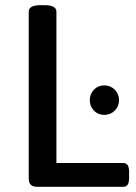

<svg xmlns="http://www.w3.org/2000/svg" viewBox="-20 -722 524 742"><path d="M91 -33V-677Q91 -702 137 -702H152Q198 -702 198 -677V-92H456Q468 -92 473.5 -83.5Q479 -75 479 -56V-36Q479 -17 473.5 -8.5Q468 0 456 0H124Q107 0 99 -8Q91 -16 91 -33ZM327 -335Q327 -359 343 -375.5Q359 -392 383 -392Q407 -392 423.5 -375.5Q440 -359 440 -335Q440 -311 423.5 -294.5Q407 -278 383 -278Q359 -278 343 -294.5Q327 -311 327 -335Z"/></svg>

Font: Asap-Medium
Style: Regular
Weight: 500
Designer: Pablo Cosgaya
Foundry: Omnibus-Type
Version: Version 2.000; ttfautohint (v1.8)